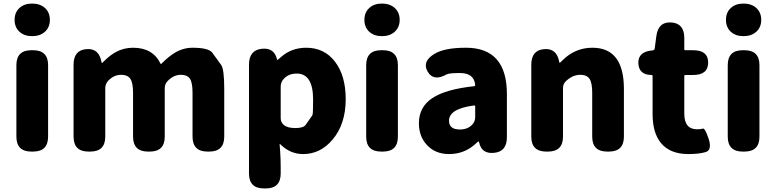

<svg xmlns="http://www.w3.org/2000/svg" viewBox="-20 -851 4355 1078"><path d="M156 0Q72 0 72 -84V-485Q72 -569 156 -569H166Q250 -569 250 -485V-84Q250 0 166 0ZM160.5 -648Q116 -648 89 -673Q62 -698 62 -739.5Q62 -781 89 -806Q116 -831 160.5 -831Q205 -831 232.5 -806Q260 -781 260 -739.5Q260 -698 232.5 -673Q205 -648 160.5 -648Z M477 0Q393 0 393 -84V-487Q393 -569 464 -575Q536 -582 550 -502Q551 -497 552.5 -497Q554 -497 571 -514Q596 -539 629 -558Q674 -583 727 -583Q838 -583 881 -494Q883 -489 886 -493Q927 -534 962 -555Q1009 -583 1061 -583Q1151 -583 1172 -555Q1197 -521 1222 -486Q1239 -462 1239 -352V-84Q1239 0 1155 0H1145Q1061 0 1061 -84V-330Q1061 -388 1046 -409.5Q1031 -431 996 -431Q955 -431 922 -397Q905 -380 905 -356V-84Q905 0 821 0H811Q727 0 727 -84V-330Q727 -387 711.5 -409Q696 -431 661 -431Q619 -431 588 -398Q571 -380 571 -356V-84Q571 0 487 0Z M1462 207Q1378 207 1378 123V-488Q1378 -569 1449 -577Q1519 -585 1535 -519Q1536 -514 1537.5 -514Q1539 -514 1558 -531Q1617 -583 1699 -583Q1801 -583 1861 -504.5Q1921 -426 1921 -294Q1921 -154 1847 -67Q1779 14 1682 14Q1609 14 1554 -41Q1550 -45 1550 -40L1553 0Q1556 44 1556 88V123Q1556 207 1472 207ZM1734 -204Q1738 -210 1738 -291Q1738 -438 1646 -438Q1600 -438 1573 -408Q1556 -390 1556 -365V-187Q1556 -165 1573 -150Q1593 -132 1638.5 -132Q1684 -132 1696.5 -150.5Q1709 -169 1734 -204Z M2120 0Q2036 0 2036 -84V-485Q2036 -569 2120 -569H2130Q2214 -569 2214 -485V-84Q2214 0 2130 0ZM2124.5 -648Q2080 -648 2053 -673Q2026 -698 2026 -739.5Q2026 -781 2053 -806Q2080 -831 2124.5 -831Q2169 -831 2196.5 -806Q2224 -781 2224 -739.5Q2224 -698 2196.5 -673Q2169 -648 2124.5 -648Z M2501 14Q2424 14 2377 -37Q2332 -85 2332 -159Q2332 -250 2407 -300Q2482 -350 2642 -367Q2648 -368 2648 -374Q2642 -441 2562 -441Q2502 -441 2487 -433Q2414 -392 2381 -449Q2348 -506 2420 -549Q2476 -583 2596 -583Q2826 -583 2826 -323V-81Q2826 0 2755 7Q2684 15 2670 -52Q2669 -57 2666.5 -57Q2664 -57 2646 -40Q2585 14 2501 14ZM2562 -124Q2606 -124 2631 -151Q2648 -169 2648 -193V-255Q2648 -260 2643 -259Q2501 -241 2501 -173Q2501 -124 2562 -124Z M3047 0Q2963 0 2963 -84V-487Q2963 -569 3034 -575Q3106 -582 3120 -503Q3121 -498 3122.5 -498Q3124 -498 3141 -515Q3211 -583 3306 -583Q3483 -583 3483 -352V-84Q3483 0 3399 0H3389Q3305 0 3305 -84V-330Q3305 -387 3289.5 -409Q3274 -431 3239 -431Q3211 -431 3188 -418Q3169 -407 3158 -396Q3141 -380 3141 -357V-84Q3141 0 3057 0Z M3845 14Q3742 14 3691 -48Q3644 -105 3644 -211V-425Q3644 -430 3639 -430Q3567 -430 3564 -496Q3562 -562 3644 -568Q3655 -569 3656 -579L3665 -648Q3676 -730 3749 -725Q3822 -720 3822 -638V-574Q3822 -569 3827 -569H3872Q3956 -569 3956 -500Q3956 -430 3872 -430H3827Q3822 -430 3822 -425V-213Q3822 -125 3894 -125Q3915 -125 3926.5 -129Q3938 -133 3959 -71Q3979 -8 3941.5 3Q3904 14 3845 14Z M4150 0Q4066 0 4066 -84V-485Q4066 -569 4150 -569H4160Q4244 -569 4244 -485V-84Q4244 0 4160 0ZM4154.5 -648Q4110 -648 4083 -673Q4056 -698 4056 -739.5Q4056 -781 4083 -806Q4110 -831 4154.5 -831Q4199 -831 4226.5 -806Q4254 -781 4254 -739.5Q4254 -698 4226.5 -673Q4199 -648 4154.5 -648Z"/></svg>

Font: Resource Han Rounded TW Heavy
Style: Regular
Weight: 900
Designer: Cyano Hao (round all glyphs); Ryoko NISHIZUKA 西塚涼子 (kana, bopomofo & ideographs); Paul D. Hunt (Latin, Greek & Cyrillic)
Foundry: Cyano Hao
Version: 0.990